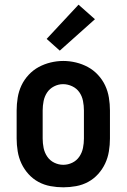

<svg xmlns="http://www.w3.org/2000/svg" viewBox="-20 -791 540 819"><path d="M250 8Q223 8 195.5 3Q168 -2 144 -15Q120 -28 101.5 -48.5Q83 -69 71.5 -93.5Q60 -118 55.5 -145.5Q51 -173 51 -200V-320Q51 -347 55.5 -374.5Q60 -402 71.5 -426.5Q83 -451 102 -471.5Q121 -492 145 -505Q169 -518 196 -524.5Q223 -531 250 -531Q277 -531 304 -524.5Q331 -518 355 -505Q379 -492 398 -471.5Q417 -451 428.5 -426.5Q440 -402 444.5 -374.5Q449 -347 449 -320V-200Q449 -173 444.5 -145.5Q440 -118 428.5 -93.5Q417 -69 398.5 -48.5Q380 -28 356 -15Q332 -2 304.5 3Q277 8 250 8ZM250 -88Q270 -88 288.5 -97Q307 -106 318.5 -123Q330 -140 334 -160Q338 -180 338 -200V-320Q338 -340 334 -360.5Q330 -381 318.5 -397.5Q307 -414 288 -423Q269 -432 249 -432Q229 -432 210.5 -422.5Q192 -413 181 -396.5Q170 -380 166 -360Q162 -340 162 -320V-200Q162 -180 166 -160Q170 -140 181.5 -123Q193 -106 211.5 -97Q230 -88 250 -88ZM235 -575 179 -625 315 -771 385 -709Z"/></svg>

Font: Zed Mono
Style: Bold
Weight: 700
Monospace: yes
Designer: Belleve Invis
Foundry: Belleve Invis
Version: Version 1.0.0; ttfautohint (v1.8.4)